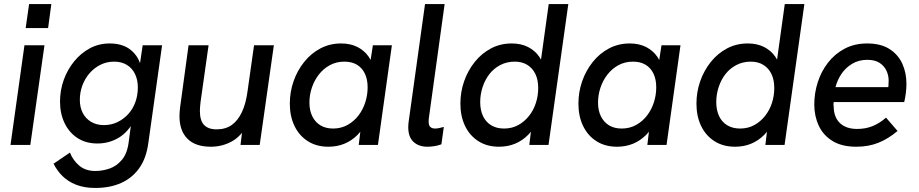

<svg xmlns="http://www.w3.org/2000/svg" viewBox="-20 -717 4548 950"><path d="M32 0 101 -493H200L130 0ZM107 -578 124 -697H234L218 -578Z M451 213Q397 213 356.5 197Q316 181 289 154Q262 127 245 93L326 38Q341 76 372 102.5Q403 129 452 129Q487 129 522 117Q557 105 583.5 73.5Q610 42 617 -16L633 -137L646 -124Q614 -63 566.5 -35Q519 -7 462 -7Q405 -7 363.5 -34Q322 -61 299.5 -108Q277 -155 277 -214Q277 -271 295.5 -322Q314 -373 347 -413.5Q380 -454 424.5 -478Q469 -502 523 -502Q588 -502 628 -469Q668 -436 679 -382L668 -372L686 -493H782L714 -10Q704 66 669 115Q634 164 579 188.5Q524 213 451 213ZM494 -98Q530 -98 560.5 -112.5Q591 -127 614 -152Q637 -177 649.5 -211Q662 -245 662 -285Q662 -322 648 -351Q634 -380 607.5 -396Q581 -412 545 -412Q508 -412 477 -396.5Q446 -381 423 -354.5Q400 -328 387.5 -294Q375 -260 375 -223Q375 -186 389.5 -158Q404 -130 431 -114Q458 -98 494 -98Z M1023 9Q947 9 907.5 -30.5Q868 -70 868 -143Q868 -154 869 -164Q870 -174 871 -185L913 -493H1012L972 -210Q971 -199 970 -189Q969 -179 969 -168Q969 -121 989.5 -99Q1010 -77 1052 -77Q1096 -77 1126.5 -98.5Q1157 -120 1177 -162.5Q1197 -205 1205 -267L1237 -493H1335L1265 0H1170L1183 -106L1203 -100Q1174 -43 1126.5 -17Q1079 9 1023 9Z M1605 9Q1546 9 1503 -18.5Q1460 -46 1437 -94Q1414 -142 1414 -204Q1414 -262 1432.5 -315Q1451 -368 1485 -410.5Q1519 -453 1565.5 -477.5Q1612 -502 1668 -502Q1714 -502 1748.5 -484.5Q1783 -467 1804.5 -436Q1826 -405 1829 -362L1803 -351L1825 -493H1919L1850 0H1755L1772 -142L1799 -130Q1780 -81 1750.5 -51Q1721 -21 1684.5 -6Q1648 9 1605 9ZM1628 -81Q1668 -81 1700 -99Q1732 -117 1754 -146Q1776 -175 1787.5 -211Q1799 -247 1799 -285Q1799 -324 1785.5 -352.5Q1772 -381 1746.5 -396.5Q1721 -412 1684 -412Q1644 -412 1612 -394.5Q1580 -377 1557.5 -348Q1535 -319 1523 -283Q1511 -247 1511 -209Q1511 -170 1525.5 -141Q1540 -112 1566 -96.5Q1592 -81 1628 -81Z M2095 9Q2052 9 2026 -15Q2000 -39 2000 -87Q2000 -93 2000.5 -100.5Q2001 -108 2002 -115L2083 -697H2180L2102 -133Q2101 -128 2101 -123.5Q2101 -119 2101 -114Q2101 -96 2109.5 -88.5Q2118 -81 2133 -81Q2143 -81 2153.5 -83.5Q2164 -86 2176 -89L2164 -3Q2145 4 2127 6.5Q2109 9 2095 9Z M2449 9Q2390 9 2347 -18.5Q2304 -46 2281 -94Q2258 -142 2258 -204Q2258 -262 2276.5 -315Q2295 -368 2329 -410.5Q2363 -453 2409.5 -477.5Q2456 -502 2512 -502Q2558 -502 2592.5 -484.5Q2627 -467 2648.5 -436Q2670 -405 2673 -362L2647 -351L2695 -697H2792L2694 0H2599L2616 -142L2643 -130Q2624 -81 2594.5 -51Q2565 -21 2528.5 -6Q2492 9 2449 9ZM2474 -81Q2513 -81 2544 -98Q2575 -115 2597.5 -143.5Q2620 -172 2631.5 -207.5Q2643 -243 2643 -282Q2643 -322 2629 -351Q2615 -380 2589 -396Q2563 -412 2527 -412Q2488 -412 2456 -395.5Q2424 -379 2402 -351Q2380 -323 2368 -286.5Q2356 -250 2356 -212Q2356 -172 2370 -142.5Q2384 -113 2410.5 -97Q2437 -81 2474 -81Z M3033 9Q2974 9 2931 -18.5Q2888 -46 2865 -94Q2842 -142 2842 -204Q2842 -262 2860.5 -315Q2879 -368 2913 -410.5Q2947 -453 2993.5 -477.5Q3040 -502 3096 -502Q3142 -502 3176.5 -484.5Q3211 -467 3232.5 -436Q3254 -405 3257 -362L3231 -351L3253 -493H3347L3278 0H3183L3200 -142L3227 -130Q3208 -81 3178.5 -51Q3149 -21 3112.5 -6Q3076 9 3033 9ZM3056 -81Q3096 -81 3128 -99Q3160 -117 3182 -146Q3204 -175 3215.5 -211Q3227 -247 3227 -285Q3227 -324 3213.5 -352.5Q3200 -381 3174.5 -396.5Q3149 -412 3112 -412Q3072 -412 3040 -394.5Q3008 -377 2985.5 -348Q2963 -319 2951 -283Q2939 -247 2939 -209Q2939 -170 2953.5 -141Q2968 -112 2994 -96.5Q3020 -81 3056 -81Z M3617 9Q3558 9 3515 -18.5Q3472 -46 3449 -94Q3426 -142 3426 -204Q3426 -262 3444.5 -315Q3463 -368 3497 -410.5Q3531 -453 3577.5 -477.5Q3624 -502 3680 -502Q3726 -502 3760.5 -484.5Q3795 -467 3816.5 -436Q3838 -405 3841 -362L3815 -351L3863 -697H3960L3862 0H3767L3784 -142L3811 -130Q3792 -81 3762.5 -51Q3733 -21 3696.5 -6Q3660 9 3617 9ZM3642 -81Q3681 -81 3712 -98Q3743 -115 3765.5 -143.5Q3788 -172 3799.5 -207.5Q3811 -243 3811 -282Q3811 -322 3797 -351Q3783 -380 3757 -396Q3731 -412 3695 -412Q3656 -412 3624 -395.5Q3592 -379 3570 -351Q3548 -323 3536 -286.5Q3524 -250 3524 -212Q3524 -172 3538 -142.5Q3552 -113 3578.5 -97Q3605 -81 3642 -81Z M4217 9Q4145 9 4099 -19.5Q4053 -48 4031 -95.5Q4009 -143 4009 -200Q4009 -256 4026 -309.5Q4043 -363 4076.5 -406.5Q4110 -450 4159 -476Q4208 -502 4270 -502Q4338 -502 4381 -474.5Q4424 -447 4444.5 -402Q4465 -357 4465 -302Q4465 -281 4462 -256.5Q4459 -232 4454 -212H4105Q4104 -206 4104 -200Q4104 -194 4105 -189Q4106 -136 4136.5 -107.5Q4167 -79 4221 -79Q4263 -79 4297.5 -93Q4332 -107 4364 -135L4421 -69Q4375 -30 4326 -10.5Q4277 9 4217 9ZM4373 -267Q4375 -283 4376 -293Q4377 -303 4377 -318Q4377 -344 4366 -367.5Q4355 -391 4332 -406Q4309 -421 4271 -421Q4229 -421 4196.5 -401.5Q4164 -382 4143.5 -351.5Q4123 -321 4114 -286H4404Z"/></svg>

Font: Hanken Grotesk Medium
Style: Italic
Weight: 500
Italic angle: -8°
Designer: Alfredo Marco Pradil
Foundry: Hanken Design Co.
Version: Version 3.013